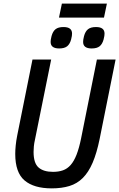

<svg xmlns="http://www.w3.org/2000/svg" viewBox="-20 -1026 657 1058"><path d="M262 -698 173 -258Q168 -236 166.5 -219Q165 -202 165 -189Q165 -127 192.5 -103Q220 -79 272 -79Q303 -79 327 -87.5Q351 -96 369.5 -117Q388 -138 402 -174Q416 -210 427 -264L514 -698H617L529 -260Q513 -182 490.5 -129.5Q468 -77 436.5 -45.5Q405 -14 362.5 -1Q320 12 265 12Q167 12 115.5 -31.5Q64 -75 64 -178Q64 -198 66.5 -224Q69 -250 75 -280L159 -698ZM321 -1006H569L553 -929H305ZM306 -759Q259 -759 259 -795Q259 -801 260 -808Q261 -815 264 -827Q271 -853 286 -865Q301 -877 330 -877Q377 -877 377 -841Q377 -835 376 -828Q375 -821 372 -809Q365 -783 350 -771Q335 -759 306 -759ZM485 -759Q438 -759 438 -795Q438 -801 439 -808Q440 -815 443 -827Q450 -853 465 -865Q480 -877 509 -877Q556 -877 556 -841Q556 -835 555 -828Q554 -821 551 -809Q544 -783 529 -771Q514 -759 485 -759Z"/></svg>

Font: IBM Plex Sans Condensed Medium
Style: Italic
Weight: 500
Width: 3
Italic angle: -11°
Designer: Mike Abbink, Paul van der Laan, Pieter van Rosmalen
Foundry: Bold Monday
Version: Version 1.3